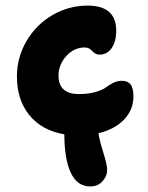

<svg xmlns="http://www.w3.org/2000/svg" viewBox="-20 -507 533 692"><path d="M305.2 165Q258.3 165 235.1 115.5Q211.9 65.9 211.9 -22.9Q129.9 -37.1 85.4 -92.5Q41 -147.9 41 -231Q41 -300.3 75.9 -359.6Q110.8 -418.9 169.4 -452.9Q228 -486.8 295.9 -486.8Q398.9 -486.8 398.9 -396Q398.9 -358.4 382.8 -334.2Q366.7 -310.1 337.9 -310.1Q323.7 -310.1 312.5 -323Q301.3 -335.9 286.1 -335.9Q246.6 -335.9 218.8 -304.9Q190.9 -273.9 190.9 -234.9Q190.9 -168 264.2 -168Q298.8 -168 324.5 -175.5Q350.1 -183.1 361.6 -191.9Q373 -200.7 387.9 -208.3Q402.8 -215.8 418.9 -215.8Q440.4 -215.8 450.7 -202.6Q460.9 -189.5 460.9 -159.2Q460.9 -110.8 426.8 -75.7Q392.6 -40.5 335 -26.9Q338.4 -1.5 352.3 42.7Q366.2 86.9 366.2 104Q366.2 127.9 349.4 146.5Q332.5 165 305.2 165Z"/></svg>

Font: Shantell Sans Irregular
Style: Bold
Weight: 700
Designer: Stephen Nixon, Anya Danilova, Shantell Martin
Foundry: Arrow Type
Version: Version 1.006;[9816181b4]